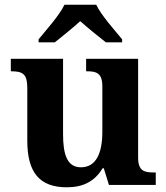

<svg xmlns="http://www.w3.org/2000/svg" viewBox="-20 -786 707 816"><path d="M144 -619V-606H213C241 -628 291 -669 321 -696C351 -669 402 -628 430 -606H499V-619C468 -657 410 -721 389 -766H254C233 -721 175 -657 144 -619ZM264 10C332 10 382 -14 416 -71H421L443 0H642V-53H634C595 -53 567 -58 567 -116V-536H346V-483H349C388 -483 415 -477 415 -419V-227C415 -134 388 -75 324 -75C265 -75 248 -130 248 -216V-536H26V-483H29C78 -483 96 -470 96 -412V-188C96 -53 148 10 264 10Z"/></svg>

Font: Noto Serif Telugu
Style: Bold
Weight: 700
Designer: Jelle Bosma - Monotype Design Team
Foundry: Monotype Imaging Inc.
Version: Version 2.005